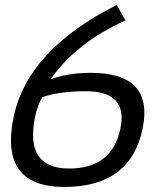

<svg xmlns="http://www.w3.org/2000/svg" viewBox="-20 -739 655 764"><path d="M33.2 -268.6Q87.4 -540 444.8 -719.2L479 -657.2Q285.2 -571.3 181.2 -423.3Q250.5 -449.2 340.8 -449.2Q591.8 -449.2 547.9 -229.5Q501 4.9 235.8 4.9Q-21.5 4.9 33.2 -268.6ZM254.9 -68.4Q427.2 -68.4 459.5 -229.5Q488.8 -376 321.8 -376Q217.3 -376 148.9 -352.5Q129.4 -323.2 119.1 -271.5Q78.6 -68.4 254.9 -68.4Z"/></svg>

Font: Sansation
Style: Italic
Weight: 400
Designer: Bernd Montag
Version: Version 1.301